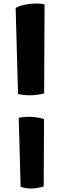

<svg xmlns="http://www.w3.org/2000/svg" viewBox="-20 -923 351 1096"><path d="M83 -386.2 69.3 -877Q85.4 -888.2 116.2 -895Q147 -901.9 179.9 -902.8Q212.9 -903.8 234.4 -897.5L231.9 -389.6Q194.3 -379.9 157.2 -379.2Q120.1 -378.4 83 -386.2ZM97.7 143.1 86.9 -250.5Q124.5 -257.8 160.6 -255.9Q196.8 -253.9 231.4 -243.7L229.5 141.1Q193.8 152.3 161.9 153.1Q129.9 153.8 97.7 143.1Z"/></svg>

Font: Fruktur
Style: Regular
Weight: 400
Designer: Viktoriya Grabowska, Eben Sorkin
Foundry: Viktoriya Grabowska
Version: Version 1.008; ttfautohint (v1.8.4.7-5d5b)